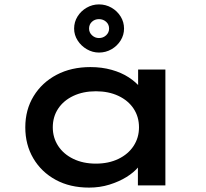

<svg xmlns="http://www.w3.org/2000/svg" viewBox="-20 -843 935 873"><path d="M385 10Q298 10 233 -25.5Q168 -61 131.5 -123Q95 -185 95 -264Q95 -344 133 -406Q171 -468 237.5 -503Q304 -538 391 -538Q443 -538 487.5 -525.5Q532 -513 565 -491.5Q598 -470 618 -445Q638 -420 640 -395H608V-527H732V0H607V-140L633 -135Q631 -110 610 -84.5Q589 -59 555 -38Q521 -17 477.5 -3.5Q434 10 385 10ZM416 -99Q474 -99 518.5 -120.5Q563 -142 587.5 -179.5Q612 -217 612 -264Q612 -312 587.5 -349Q563 -386 518.5 -407Q474 -428 416 -428Q358 -428 313.5 -407Q269 -386 244.5 -349Q220 -312 220 -264Q220 -217 244.5 -179.5Q269 -142 313.5 -120.5Q358 -99 416 -99ZM430 -604Q401 -604 375 -619Q349 -634 333 -659Q317 -684 317 -713Q317 -743 332.5 -768Q348 -793 374 -808Q400 -823 430 -823Q461 -823 487 -808Q513 -793 528.5 -768Q544 -743 544 -713Q544 -684 528.5 -659Q513 -634 487 -619Q461 -604 430 -604ZM430 -670Q449 -670 462.5 -682.5Q476 -695 476 -713Q476 -732 462.5 -744Q449 -756 430 -756Q411 -756 398 -744Q385 -732 385 -713Q385 -695 398.5 -682.5Q412 -670 430 -670Z"/></svg>

Font: Lexend Peta Medium
Style: Regular
Weight: 500
Designer: Bonnie Shaver-Troup, Thomas Jockin
Foundry: Lexend
Version: Version 1.007